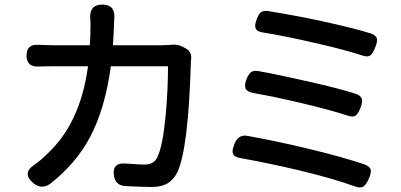

<svg xmlns="http://www.w3.org/2000/svg" viewBox="-20 -803 1756 840"><path d="M127 -1Q73 -45 132 -83Q161 -104 185 -128Q258 -196 301 -287Q347 -382 365 -513H216Q172 -513 150 -512Q96 -509 96 -560Q96 -611 149 -607Q193 -605 216 -605H373Q376 -649 376 -698Q376 -710 375 -718Q369 -783 428 -783Q485 -783 480 -722Q480 -718 479 -710Q479 -704 479 -701Q478 -663 474 -605H686Q701 -605 727 -607Q755 -611 780 -598L791 -592Q821 -577 816 -542Q816 -539 815 -533Q815 -529 815 -527Q804 -156 757 -52Q741 -18 715 -2Q687 15 643 15Q603 15 527 11Q484 8 478 -37Q471 -95 535 -87Q536 -87 538 -87Q591 -83 613 -83Q655 -83 669 -117Q692 -163 705 -301Q715 -410 715 -513H590H465Q440 -329 375 -205Q313 -88 201 0Q163 28 127 -1Z M1534 13Q1445 -20 1292 -57Q1157 -89 1034 -111Q1005 -115 999 -131Q994 -145 1006 -174Q1023 -215 1060 -209Q1194 -185 1330 -152Q1476 -117 1574 -84Q1598 -75 1602 -60Q1605 -46 1593 -20Q1581 6 1570 13Q1557 21 1534 13ZM1502 -297Q1421 -323 1303 -351Q1185 -379 1089 -396Q1061 -401 1054.5 -416Q1048 -431 1059 -458Q1068 -479 1078 -487Q1090 -496 1110 -492Q1195 -477 1331 -446Q1464 -416 1535 -393Q1559 -385 1563 -370Q1567 -356 1557 -331Q1547 -306 1537 -298Q1525 -289 1502 -297ZM1566 -560Q1483 -587 1354 -616Q1229 -645 1130 -661Q1103 -665 1098 -680Q1093 -693 1104 -721Q1112 -741 1121 -749Q1132 -757 1151 -755Q1268 -736 1382 -712Q1539 -677 1601 -657Q1625 -649 1629 -634Q1632 -620 1621 -594Q1610 -568 1601 -561Q1588 -552 1566 -560Z"/></svg>

Font: GenSenRounded JP M
Style: Regular
Weight: 500
Version: Version 1.501;PS 1;hotconv 16.6.51;makeotf.lib2.5.65220